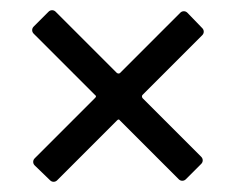

<svg xmlns="http://www.w3.org/2000/svg" viewBox="-20 -508 462 376"><path d="M376 -453Q379 -450 379 -446Q379 -442 376 -439L259 -322Q258 -321 258 -319Q258 -318 259 -316L374 -201Q377 -198 377 -194Q377 -190 374 -187L344 -157Q341 -154 337 -154Q333 -154 330 -157L215 -272Q214 -274 212 -274Q211 -274 209 -272L92 -155Q89 -152 85 -152Q81 -152 78 -155L48 -184Q45 -187 45 -191Q45 -195 48 -198L166 -316Q168 -318 168 -319Q168 -321 166 -322L46 -442Q43 -445 43 -449Q43 -453 46 -456L75 -485Q78 -488 82 -488Q86 -488 89 -485L209 -365Q211 -364 212 -364Q214 -364 215 -365L333 -483Q336 -486 340 -486Q344 -486 347 -483Z"/></svg>

Font: LinhAnh
Style: Regular
Weight: 400
Designer: Jeremy Tribby
Foundry: Tribby Type
Version: Version 1.408